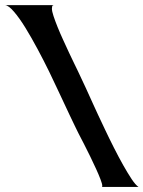

<svg xmlns="http://www.w3.org/2000/svg" viewBox="-20 -740 568 760"><path d="M528.3 0H383.8Q384.8 -1 384.8 -4.9Q384.8 -11.7 377.9 -29.8Q371.1 -47.9 360.4 -71.3Q349.6 -94.7 336.9 -121.1Q324.2 -147.5 312 -170.9Q299.8 -194.3 290 -213.4Q280.3 -232.4 276.4 -241.2Q265.6 -263.7 254.9 -286.1Q244.1 -308.6 233.4 -332Q226.6 -345.7 210.9 -379.9Q195.3 -414.1 174.3 -457Q153.3 -500 128.4 -546.4Q103.5 -592.8 80.1 -630.9Q56.6 -668.9 35.2 -693.8Q13.7 -718.8 0 -719.7H192.4Q187.5 -718.8 186.5 -714.8Q185.5 -710.9 185.5 -706.1Q185.5 -695.3 191.9 -676.3Q198.2 -657.2 208 -632.8Q217.8 -608.4 230 -582Q242.2 -555.7 253.4 -531.2Q264.6 -506.8 274.4 -487.3Q284.2 -467.8 289.1 -457Q304.7 -424.8 319.3 -392.6Q334 -360.4 348.6 -328.1Q354.5 -314.5 367.2 -287.6Q379.9 -260.7 396 -226.6Q412.1 -192.4 430.7 -155.8Q449.2 -119.1 467.3 -86.9Q485.4 -54.7 501 -31.2Q516.6 -7.8 528.3 0Z"/></svg>

Font: Cherry Cream Soda
Style: Regular
Weight: 400
Designer: Font Diner, Inc
Foundry: Font Diner, Inc
Version: Version 1.000